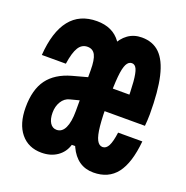

<svg xmlns="http://www.w3.org/2000/svg" viewBox="-118 -737 836 864"><g transform="rotate(20 300.0 -305.0)"><path d="M419 18Q341 18 304 -61.5Q267 -141 267 -309Q267 -468 305 -548Q343 -628 418 -628Q471 -628 504 -595.5Q537 -563 553 -494.5Q569 -426 569 -315Q569 -301 568 -285.5Q567 -270 566 -259H323V-367H503L453 -315Q453 -386 449.5 -427.5Q446 -469 438 -486.5Q430 -504 415 -504Q399 -504 389.5 -485.5Q380 -467 376 -424.5Q372 -382 372 -309Q372 -233 376.5 -188.5Q381 -144 391.5 -124Q402 -104 419 -104Q436 -104 446.5 -124Q457 -144 463 -189H579Q569 -83 530 -32.5Q491 18 419 18ZM261 -380V-269L207 -255Q183 -249 169 -226Q155 -203 155 -173Q155 -142 166.5 -124Q178 -106 198 -106Q224 -106 237.5 -134.5Q251 -163 251 -215V-410Q251 -461 239.5 -483Q228 -505 202 -505Q175 -505 159.5 -480Q144 -455 136 -400H21Q29 -513 74.5 -570.5Q120 -628 203 -628Q279 -628 317.5 -574.5Q356 -521 356 -414V-159L321 -66H286Q275 -29 244 -7.5Q213 14 169 14Q106 14 69.5 -30.5Q33 -75 33 -154Q33 -239 69 -288Q105 -337 180 -358Z"/></g></svg>

Font: Martian Mono Condensed SemiBold
Style: Regular
Weight: 600
Width: 3
Designer: Roman Shamin
Foundry: Evil Martians
Version: Version 1.000